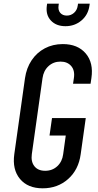

<svg xmlns="http://www.w3.org/2000/svg" viewBox="-20 -1005 532 1041"><path d="M211.5 16Q292.5 16 349.2 -34.2Q406 -84.5 417.5 -169L445 -365H262L248.5 -270H336.5L322.5 -169Q317.5 -129 290.8 -104Q264 -79 225 -79Q186 -79 166.5 -103.8Q147 -128.5 152.5 -169L210.5 -581Q216 -621.5 242.8 -646.2Q269.5 -671 308 -671Q345.5 -671 366.2 -646.8Q387 -622.5 380.5 -581L376 -551H471L475.5 -581Q488 -664.5 444.8 -715.2Q401.5 -766 320.5 -766Q266.5 -766 223 -743Q179.5 -720 151.5 -678.2Q123.5 -636.5 115.5 -581L57.5 -169Q46 -86 88.2 -35Q130.5 16 211.5 16ZM335 -863Q385 -863 421.5 -893.8Q458 -924.5 465 -974.5L466.5 -985H403L401.5 -974.5Q398 -950 381.2 -935.2Q364.5 -920.5 342.5 -920.5Q319.5 -920.5 306.8 -935.2Q294 -950 297.5 -974.5L299 -985H235.5L234 -974.5Q227 -924.5 255.8 -893.8Q284.5 -863 335 -863Z"/></svg>

Font: Mohave Medium
Style: Italic
Weight: 500
Italic angle: -8°
Designer: Gumpita Rahayu
Foundry: Tokotype
Version: Version 2.002; ttfautohint (v1.8.3)